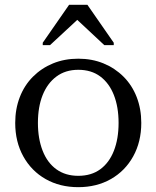

<svg xmlns="http://www.w3.org/2000/svg" viewBox="-20 -765 648 795"><path d="M565 -256Q565 -178 531.5 -117.5Q498 -57 439 -23.5Q380 10 304 10Q228 10 169 -23.5Q110 -57 76.5 -117.5Q43 -178 43 -256Q43 -314 62 -363Q81 -412 116.5 -447.5Q152 -483 199.5 -502.5Q247 -522 304 -522Q361 -522 408.5 -502.5Q456 -483 491.5 -447.5Q527 -412 546 -363Q565 -314 565 -256ZM137 -256Q137 -191 156.5 -141Q176 -91 213.5 -64Q251 -37 304 -37Q358 -37 395 -64Q432 -91 451.5 -140.5Q471 -190 471 -256Q471 -322 451.5 -371.5Q432 -421 395 -448.5Q358 -476 304 -476Q251 -476 213.5 -448Q176 -420 156.5 -371Q137 -322 137 -256ZM342 -745H266L157 -588V-578H187L310 -692H290L412 -578H451V-588Z"/></svg>

Font: Roboto Serif 72pt
Style: Regular
Weight: 400
Designer: Greg Gazdowicz
Foundry: Commercial Type
Version: Version 1.008